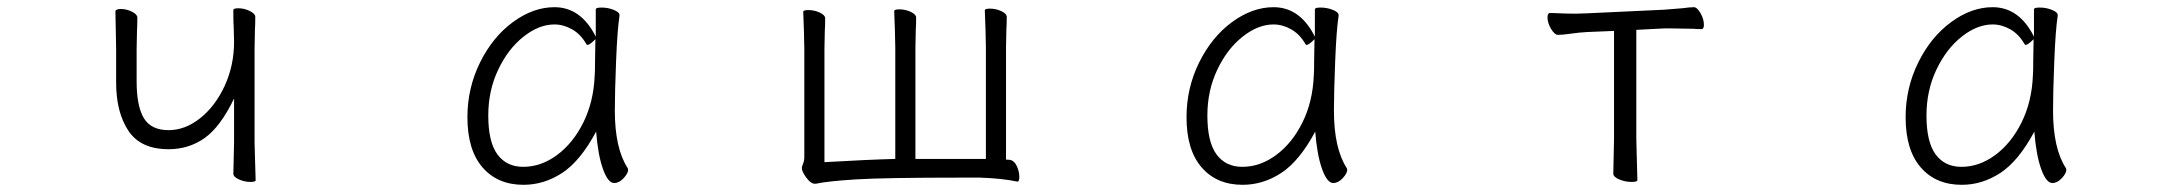

<svg xmlns="http://www.w3.org/2000/svg" viewBox="-20 -501 6040 534"><path d="M449 -86Q371 -86 337 -137.5Q303 -189 303 -271V-364L301 -470Q301 -472 304.5 -474Q308 -476 316 -476Q332 -476 347 -468.5Q362 -461 362 -452Q362 -431 361 -415L360 -364V-275Q360 -206 380 -172.5Q400 -139 449 -139Q495 -139 537 -172.5Q579 -206 605 -262.5Q631 -319 631 -385L630 -425Q629 -438 629 -463V-473Q629 -478 643 -478Q659 -478 674.5 -470.5Q690 -463 690 -454Q690 -433 689 -418L688 -365V-106L689 -68L691 0Q691 5 677 5Q660 5 644.5 -2Q629 -9 629 -18L631 -106V-227Q593 -148 549 -117Q505 -86 449 -86Z M1690 -193Q1690 -88 1726 -33Q1727 -30 1727 -29Q1727 -19 1714.5 -5.5Q1702 8 1688 8Q1671 8 1657 -31Q1643 -70 1638 -135Q1594 -53 1543.5 -20Q1493 13 1436 13Q1364 13 1322 -35.5Q1280 -84 1280 -175Q1280 -256 1315 -327Q1350 -398 1406.5 -439.5Q1463 -481 1522 -481Q1596 -481 1637 -399V-475Q1637 -480 1653 -480Q1671 -480 1687 -473.5Q1703 -467 1703 -459V-457Q1697 -419 1693.5 -331.5Q1690 -244 1690 -193ZM1435 -37Q1485 -37 1529.5 -70Q1574 -103 1602.5 -160.5Q1631 -218 1634 -291Q1635 -301 1635 -335L1636 -392Q1620 -376 1614 -376Q1613 -376 1611 -378Q1595 -406 1571 -419.5Q1547 -433 1522 -433Q1479 -433 1436 -399Q1393 -365 1365.5 -307Q1338 -249 1338 -180Q1338 -106 1363.5 -71.5Q1389 -37 1435 -37Z M2705 -7H2656Q2438 -7 2359.5 -2Q2281 3 2249 10H2246Q2235 10 2222.5 -7Q2210 -24 2210 -34Q2210 -37 2213.5 -45.5Q2217 -54 2217 -64V-366L2216 -413L2214 -468Q2214 -473 2228 -473Q2245 -473 2260 -466Q2275 -459 2275 -450Q2275 -430 2274 -416L2273 -366V-50Q2393 -57 2470 -59V-368L2469 -415L2467 -470Q2467 -475 2481 -475Q2498 -475 2513 -468Q2528 -461 2528 -452Q2528 -432 2527 -418L2526 -368V-59H2722V-370L2721 -417L2719 -472Q2719 -477 2733 -477Q2750 -477 2765 -470Q2780 -463 2780 -454Q2780 -434 2779 -420L2778 -370V-57Q2789 -57 2790 -56Q2801 -54 2808 -39Q2815 -24 2815 -9Q2815 4 2810 4H2809Q2767 -5 2705 -7Z M3690 -193Q3690 -88 3726 -33Q3727 -30 3727 -29Q3727 -19 3714.5 -5.5Q3702 8 3688 8Q3671 8 3657 -31Q3643 -70 3638 -135Q3594 -53 3543.5 -20Q3493 13 3436 13Q3364 13 3322 -35.5Q3280 -84 3280 -175Q3280 -256 3315 -327Q3350 -398 3406.5 -439.5Q3463 -481 3522 -481Q3596 -481 3637 -399V-475Q3637 -480 3653 -480Q3671 -480 3687 -473.5Q3703 -467 3703 -459V-457Q3697 -419 3693.5 -331.5Q3690 -244 3690 -193ZM3435 -37Q3485 -37 3529.5 -70Q3574 -103 3602.5 -160.5Q3631 -218 3634 -291Q3635 -301 3635 -335L3636 -392Q3620 -376 3614 -376Q3613 -376 3611 -378Q3595 -406 3571 -419.5Q3547 -433 3522 -433Q3479 -433 3436 -399Q3393 -365 3365.5 -307Q3338 -249 3338 -180Q3338 -106 3363.5 -71.5Q3389 -37 3435 -37Z M4346 -407Q4325 -404 4313 -404Q4304 -404 4294 -420.5Q4284 -437 4284 -453Q4284 -465 4292 -465Q4300 -465 4318 -464Q4336 -463 4364 -463L4395 -464L4608 -474L4658 -478Q4680 -481 4691 -481Q4700 -481 4709.5 -464.5Q4719 -448 4719 -432Q4719 -420 4712 -420Q4699 -420 4689 -421L4626 -422H4609L4531 -418V-115L4532 -75L4534 0Q4534 5 4518 5Q4500 5 4483.5 -2Q4467 -9 4467 -18L4469 -115V-415L4396 -412Q4374 -411 4346 -407Z M5690 -193Q5690 -88 5726 -33Q5727 -30 5727 -29Q5727 -19 5714.5 -5.5Q5702 8 5688 8Q5671 8 5657 -31Q5643 -70 5638 -135Q5594 -53 5543.5 -20Q5493 13 5436 13Q5364 13 5322 -35.5Q5280 -84 5280 -175Q5280 -256 5315 -327Q5350 -398 5406.5 -439.5Q5463 -481 5522 -481Q5596 -481 5637 -399V-475Q5637 -480 5653 -480Q5671 -480 5687 -473.5Q5703 -467 5703 -459V-457Q5697 -419 5693.5 -331.5Q5690 -244 5690 -193ZM5435 -37Q5485 -37 5529.5 -70Q5574 -103 5602.5 -160.5Q5631 -218 5634 -291Q5635 -301 5635 -335L5636 -392Q5620 -376 5614 -376Q5613 -376 5611 -378Q5595 -406 5571 -419.5Q5547 -433 5522 -433Q5479 -433 5436 -399Q5393 -365 5365.5 -307Q5338 -249 5338 -180Q5338 -106 5363.5 -71.5Q5389 -37 5435 -37Z"/></svg>

Font: JyunsaiKaai Light
Style: Regular
Weight: 300
Designer: Fontworks Inc.
Version: Version 0.030;April 7, 2024;FontCreator 14.0.0.2901 64-bit